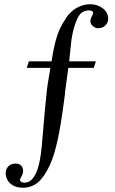

<svg xmlns="http://www.w3.org/2000/svg" viewBox="-20 -696 540 905"><path d="M422 -376H302Q299 -355 296.5 -335Q294 -315 291.5 -298Q289 -281 287.5 -268.5Q286 -256 286 -251Q277 -182 269 -130.5Q261 -79 252.5 -40Q244 -1 235 28.5Q226 58 214 84Q189 138 159 163.5Q129 189 87 189Q52 189 29.5 169.5Q7 150 7 120Q7 100 20 87.5Q33 75 53 75Q70 75 79.5 84.5Q89 94 89 111Q89 122 80 138Q74 149 74 152Q74 157 80 161Q86 165 95 165Q162 165 177 -9L192 -181Q194 -201 196 -220.5Q198 -240 199.5 -256Q201 -272 202.5 -282Q204 -292 204 -294L215 -361L217 -376H106L116 -407H223Q229 -446 235.5 -475.5Q242 -505 250 -529Q258 -553 269 -573.5Q280 -594 294 -615Q314 -644 343.5 -660Q373 -676 405 -676Q440 -676 465 -656.5Q490 -637 490 -608Q490 -589 476.5 -576Q463 -563 444 -563Q429 -563 417.5 -573Q406 -583 406 -597Q406 -607 414 -621Q419 -631 419 -635Q419 -647 399 -647Q375 -647 358 -630Q351 -622 344 -607Q337 -592 331 -572.5Q325 -553 320.5 -530Q316 -507 314 -483Q313 -475 311 -454Q309 -433 306 -407H432Z"/></svg>

Font: Klingon pIqaD HaSta
Style: Regular
Weight: 400
Width: 0
Designer: Mike Neff (qa'vaj)
Foundry: Mike Neff and Michael Everson
Version: Version 2.003